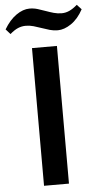

<svg xmlns="http://www.w3.org/2000/svg" viewBox="-120 -990 540 1028"><g transform="rotate(-5 149.5 -476.0)"><path d="M74 -740H208V0H74ZM-58 -852Q-29 -901 7.5 -926.5Q44 -952 79 -952Q102 -952 123 -945.5Q144 -939 164.5 -931.5Q185 -924 206 -918Q227 -912 249 -912Q270 -912 290 -921Q310 -930 333 -950L357 -924Q330 -874 292.5 -848.5Q255 -823 220 -823Q198 -823 177 -829Q156 -835 135 -842.5Q114 -850 93 -856Q72 -862 51 -862Q29 -862 9 -853.5Q-11 -845 -34 -825Z"/></g></svg>

Font: Encode Sans Narrow
Style: SemiBold
Weight: 600
Designer: Pablo Impallari, Andres Torresi
Foundry: Pablo Impallari, Andres Torresi
Version: Version 1.000; ttfautohint (v1.00) -l 8 -r 50 -G 200 -x 14 -